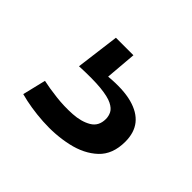

<svg xmlns="http://www.w3.org/2000/svg" viewBox="-74 -93 419 419"><g transform="rotate(45 135.5 117.0)"><path d="M20 226 33 172Q51 176 76.5 179Q102 182 127 180.5Q152 179 169 169Q186 159 186 137Q186 128 182 120Q178 112 166 106Q154 100 129.5 97.5Q105 95 63 97L76 -4H130L124 68Q167 64 195 71.5Q223 79 237 96.5Q251 114 251 142Q251 181 228 202.5Q205 224 168.5 232Q132 240 92.5 237.5Q53 235 20 226Z"/></g></svg>

Font: Bricolage Grotesque 48pt Condensed ExtraBold
Style: Regular
Weight: 400
Version: Version 1.000;gftools[0.9.30]